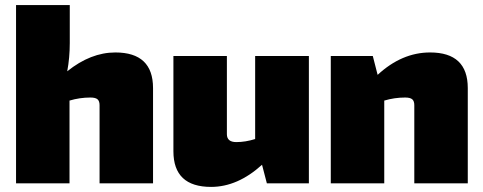

<svg xmlns="http://www.w3.org/2000/svg" viewBox="-20 -720 1897 754"><path d="M254 -700V-551Q254 -493 244 -440Q336 -514 433 -514Q581 -514 581 -374V0H371V-307Q371 -323 363 -330Q355 -337 335 -337Q293 -337 253 -325V0H43V-700Z M1193 -500V0H1028L1009 -73Q913 14 809 14Q661 14 661 -126V-500H871V-193Q871 -162 908 -162Q944 -162 982 -174V-500Z M1444 -500 1463 -426Q1558 -514 1669 -514Q1817 -514 1817 -374V0H1607V-307Q1607 -323 1599 -330Q1591 -337 1571 -337Q1529 -337 1489 -325V0H1279V-500Z"/></svg>

Font: Exo 2.0 Black
Style: Regular
Weight: 900
Designer: Natanael Gama
Version: Version 1.001;PS 001.001;hotconv 1.0.70;makeotf.lib2.5.58329